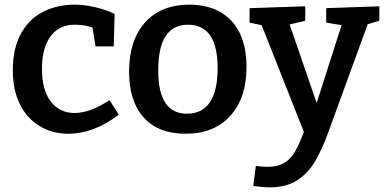

<svg xmlns="http://www.w3.org/2000/svg" viewBox="-20 -563 1648 824"><path d="M490 -71Q383 11 273 11Q205 11 150.5 -21.5Q96 -54 65.5 -115.5Q35 -177 35 -261Q35 -358 71.5 -421.5Q108 -485 168 -514Q228 -543 299 -543Q343 -543 391 -531.5Q439 -520 472 -503L468 -364H390L377 -445Q341 -457 301 -457Q233 -457 196.5 -406.5Q160 -356 160 -268Q160 -177 198 -127.5Q236 -78 300 -78Q366 -78 450 -133Z M1038 -276Q1038 -143 968.5 -66Q899 11 776 11Q660 11 597 -58.5Q534 -128 534 -256Q534 -390 602.5 -466.5Q671 -543 793 -543Q909 -543 973.5 -473Q1038 -403 1038 -276ZM659 -262Q659 -167 690 -121Q721 -75 782 -75Q848 -75 881 -124.5Q914 -174 914 -270Q914 -457 787 -457Q659 -457 659 -262Z M1608 -536V-474L1558 -459L1391 -1Q1362 80 1330.5 132Q1299 184 1252.5 212.5Q1206 241 1138 241Q1108 241 1067 235L1078 149Q1105 153 1129 153Q1170 153 1197.5 137.5Q1225 122 1244.5 90Q1264 58 1284 3L1103 -455L1051 -466V-528L1290 -536V-474L1223 -458L1339 -121L1446 -455L1380 -466V-528Z"/></svg>

Font: Bitter Pro SemiBold
Style: Regular
Weight: 600
Designer: Sol Matas, and Bitter project Authors
Foundry: Sol Matas
Version: Version 1.010